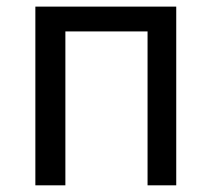

<svg xmlns="http://www.w3.org/2000/svg" viewBox="-20 -555 634 575"><path d="M175.8 0H85.9V-535.2H507.8V0H421.9V-460.9H175.8Z"/></svg>

Font: Droid Sans Fallback
Style: Regular
Weight: 400
Designer: Steve Matteson
Foundry: Ascender Corporation
Version: 3.00 (Khmer version)